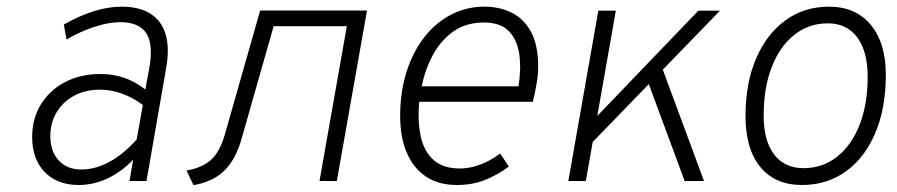

<svg xmlns="http://www.w3.org/2000/svg" viewBox="-20 -543 2690 576"><path d="M216 12Q152 12 114.2 -26.8Q76.5 -65.5 76.5 -132Q76.5 -187.5 102.8 -230Q129 -272.5 175.2 -296.8Q221.5 -321 281.5 -321Q319.5 -321 352.8 -309.5Q386 -298 416 -274.5L427 -334Q441 -407 419.8 -441.8Q398.5 -476.5 341 -476.5Q307 -476.5 264.8 -463Q222.5 -449.5 179.5 -424.5L171.5 -469.5Q219.5 -496.5 262.8 -509.8Q306 -523 344.5 -523Q398 -523 431.5 -501.8Q465 -480.5 477 -439.5Q489 -398.5 478.5 -339L419.5 0H368.5L379.5 -64Q344 -27 302.2 -7.5Q260.5 12 216 12ZM223.5 -34.5Q266 -34.5 308 -57.2Q350 -80 390 -124.5L408.5 -228Q378.5 -250.5 345.8 -262.2Q313 -274 279.5 -274Q236 -274 202.5 -256Q169 -238 150 -206.5Q131 -175 131 -134.5Q131 -89 156 -61.8Q181 -34.5 223.5 -34.5Z M560.5 12.5 539.5 -31.5Q586 -39.5 612.8 -63.2Q639.5 -87 654.5 -139.5L760.5 -511.5H1081L990.5 0H938.5L1020.5 -464.5H801L705 -127.5Q687 -64 652.8 -30.8Q618.5 2.5 560.5 12.5Z M1350.5 12Q1296 12 1258.2 -13Q1220.5 -38 1200.5 -84.5Q1180.5 -131 1180.5 -195Q1180.5 -268 1199.8 -328Q1219 -388 1253.2 -431.8Q1287.5 -475.5 1333.5 -499.2Q1379.5 -523 1433 -523Q1479.5 -523 1516 -504.5Q1552.5 -486 1573.5 -446.5Q1594.5 -407 1594.5 -343.5Q1594.5 -319.5 1590.2 -294.2Q1586 -269 1578.5 -237.5H1237.5Q1232.5 -177.5 1242.5 -132.8Q1252.5 -88 1281 -62.8Q1309.5 -37.5 1360 -37.5Q1388.5 -37.5 1419.5 -48.8Q1450.5 -60 1480.5 -82.5L1506.5 -43.5Q1474.5 -19 1436 -3.5Q1397.5 12 1350.5 12ZM1245 -284H1535.5Q1544 -337 1537.8 -380.5Q1531.5 -424 1506.2 -449.8Q1481 -475.5 1432 -475.5Q1377.5 -475.5 1339.5 -448.2Q1301.5 -421 1278.2 -377.2Q1255 -333.5 1245 -284Z M1728 -86 1740.5 -162.5 2075 -511H2140ZM1685 0 1775 -511H1827.5L1737.5 0ZM2034 0 1919 -310.5 1961 -354 2092 0Z M2386 12Q2305.5 12 2261 -42Q2216.5 -96 2216.5 -195.5Q2216.5 -293 2248 -366.8Q2279.5 -440.5 2336 -481.8Q2392.5 -523 2467 -523Q2547 -523 2592.2 -468.5Q2637.5 -414 2637.5 -318.5Q2637.5 -219 2606.2 -144.8Q2575 -70.5 2518.2 -29.2Q2461.5 12 2386 12ZM2391 -38.5Q2448 -38.5 2491.5 -73Q2535 -107.5 2559 -169.2Q2583 -231 2583 -312.5Q2583 -388.5 2551.8 -430.8Q2520.5 -473 2463.5 -473Q2406 -473 2362.5 -438.2Q2319 -403.5 2295 -341.2Q2271 -279 2271 -196.5Q2271 -121 2302.2 -79.8Q2333.5 -38.5 2391 -38.5Z"/></svg>

Font: Overpass ExtraLight
Style: Italic
Weight: 250
Italic angle: -10°
Designer: Delve Withrington, Dave Bailey, Thomas Jockin
Foundry: Delve Fonts LLC
Version: Version 4.000